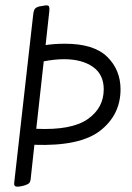

<svg xmlns="http://www.w3.org/2000/svg" viewBox="-20 -692 496 720"><path d="M224 -528Q332 -528 382 -479Q432 -430 432 -357Q432 -262 356.5 -202.5Q281 -143 109 -149L96 -30Q95 -11 89.5 -5.5Q84 0 70 4Q55 8 46 8Q37 8 34.5 3.5Q32 -1 34 -13L104 -633Q106 -653 111 -659Q116 -665 128 -668Q150 -672 153 -672Q162 -672 164 -667.5Q166 -663 165 -651L151 -523Q184 -528 224 -528ZM369 -357Q369 -413 328 -441.5Q287 -470 220 -470Q186 -470 144 -462L116 -209Q248 -203 308.5 -245Q369 -287 369 -357Z"/></svg>

Font: Farsan
Style: Regular
Weight: 400
Version: Version 1.001g;PS 1.001;hotconv 1.0.86;makeotf.lib2.5.63406 